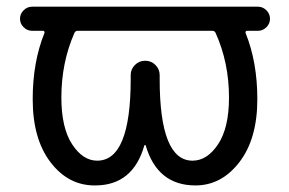

<svg xmlns="http://www.w3.org/2000/svg" viewBox="-20 -567 866 576"><path d="M627 -467.8Q624 -474.6 617.2 -474.6H212.9Q206.1 -474.6 203.1 -467.8Q164.1 -378.9 164.1 -274.4Q164.1 -183.6 196.3 -134.3Q228.5 -85 271.5 -85Q372.1 -85 372.1 -330.1V-341.8Q372.1 -359.4 384.8 -372.1Q397.5 -384.8 415.5 -384.8Q433.6 -384.8 446.3 -372.1Q459 -359.4 459 -341.8V-330.1Q459 -85 557.6 -85Q601.6 -85 634.3 -134.3Q667 -183.6 667 -274.4Q667 -378.9 627 -467.8ZM76.2 -474.6Q61.5 -474.6 50.8 -485.4Q40 -496.1 40 -510.7Q40 -525.4 50.8 -536.1Q61.5 -546.9 76.2 -546.9H159.2H236.3H594.7H671.9H753.9Q768.6 -546.9 779.3 -536.1Q790 -525.4 790 -510.7Q790 -496.1 779.3 -485.4Q768.6 -474.6 753.9 -474.6H720.7Q718.8 -474.6 717.3 -472.7Q715.8 -470.7 716.8 -467.8Q752 -380.9 752 -269.5Q752 -150.4 698.2 -80.6Q644.5 -10.7 566.4 -10.7Q452.1 -10.7 417 -130.9Q417 -131.8 415 -131.8Q413.1 -131.8 413.1 -130.9Q378.9 -10.7 265.6 -10.7Q264.6 -10.7 263.7 -10.7Q184.6 -10.7 131.3 -80.6Q78.1 -150.4 78.1 -269.5Q78.1 -380.9 113.3 -467.8Q114.3 -470.7 112.8 -472.7Q111.3 -474.6 109.4 -474.6Z"/></svg>

Font: Gen Jyuu Gothic Regular
Style: Regular
Weight: 400
Designer: [Source Han Sans]
Ryoko NISHIZUKA  (kana & ideographs); Paul D. Hunt (Latin, Greek & Cyrillic); Wenlong ZHANG  (bopomofo
Version: Version 1.002.20150607